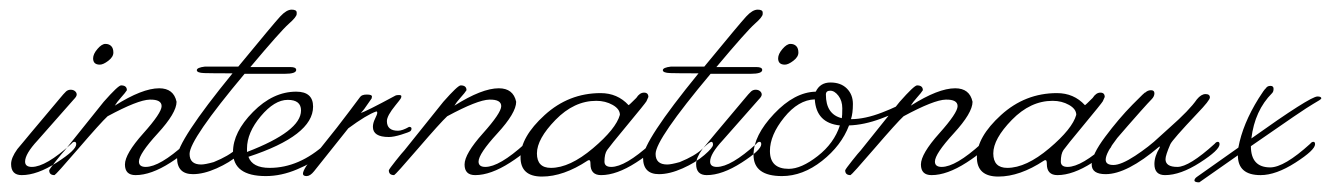

<svg xmlns="http://www.w3.org/2000/svg" viewBox="-20 -360 2759 398"><path d="M187 -226Q173 -226 173 -239Q173 -248 182 -258.5Q191 -269 198.5 -269Q206 -269 210.5 -264.5Q215 -260 215 -251Q215 -242 204.5 -234Q194 -226 187 -226ZM32 -25Q32 -41 58 -69L133 -154Q139 -160 139 -164Q139 -168 135.5 -171Q132 -174 126.5 -174Q121 -174 117 -170.5Q113 -167 101.5 -153Q90 -139 70 -115.5Q50 -92 43.5 -84Q37 -76 29 -66.5Q21 -57 16 -51Q3 -33 3 -20Q3 3 25 3Q57 3 97.5 -23Q138 -49 138 -61Q138 -66 134.5 -66Q131 -66 128 -62Q75 -14 46 -14Q32 -14 32 -25Z M346 -149Q346 -126 307 -83.5Q268 -41 268 -25Q268 -14 282 -14Q311 -14 364 -62Q367 -66 370.5 -66Q374 -66 374 -61Q374 -49 333.5 -23Q293 3 261 3Q239 3 239 -19Q239 -41 277 -83.5Q315 -126 315 -140Q315 -154 290.5 -153.5Q266 -153 203 -119Q189 -106 142.5 -52Q96 2 93 3Q82 3 82 -7Q83 -10 96.5 -27Q110 -44 114 -48L195 -149Q225 -183 231 -183Q243 -183 243 -173Q240 -168 231 -158Q222 -148 218 -141Q275 -177 310 -177Q325 -177 334 -170Q343 -163 346 -149Z M595 -334V-331Q595 -325 578.5 -310.5Q562 -296 499 -221H582Q594 -221 594 -215Q594 -207 570 -207H487Q373 -71 373 -41Q373 -19 397 -19Q405 -19 423 -24Q455 -37 470 -51.5Q485 -66 488.5 -66Q492 -66 492 -60Q492 -54 474 -38.5Q456 -23 429 -11Q402 1 380 1Q347 1 347 -33Q347 -67 462 -208Q419 -208 403.5 -208.5Q388 -209 388 -214.5Q388 -220 405 -222H474Q548 -312 561 -326Q574 -340 584.5 -340Q595 -340 595 -334Z M492 -52V-45Q604 -88 604 -131Q604 -153 576.5 -153Q549 -153 520.5 -119Q492 -85 492 -52ZM629 -139Q629 -79 495 -35Q503 -12 539 -12Q600 -12 655 -62Q658 -66 661.5 -66Q665 -66 665 -59.5Q665 -53 647 -38Q629 -23 596 -9Q563 5 531 5Q463 5 463 -45Q463 -86 504.5 -128Q546 -170 594 -170Q629 -170 629 -139Z M805 -89Q814 -89 828 -97Q833 -97 833 -93.5Q833 -90 830.5 -88Q828 -86 812 -81Q796 -76 786 -76Q753 -76 753 -97Q753 -105 757.5 -114Q762 -123 762 -126Q762 -129 760 -129Q740 -122 702 -94L631 -5Q623 5 615.5 5Q608 5 608 0Q608 -5 615 -16L678 -95Q685 -104 704 -129Q723 -154 726.5 -159Q730 -164 740.5 -164Q751 -164 751 -160Q751 -156 749 -154L735 -134Q732 -130 728 -126Q737 -128 800 -162Q802 -163 807 -163Q812 -163 812 -160.5Q812 -158 810.5 -155.5Q809 -153 800 -142Q782 -120 782 -109Q782 -89 805 -89Z M1050 -149Q1050 -126 1011 -83.5Q972 -41 972 -25Q972 -14 986 -14Q1015 -14 1068 -62Q1071 -66 1074.5 -66Q1078 -66 1078 -61Q1078 -49 1037.5 -23Q997 3 965 3Q943 3 943 -19Q943 -41 981 -83.5Q1019 -126 1019 -140Q1019 -154 994.5 -153.5Q970 -153 907 -119Q893 -106 846.5 -52Q800 2 797 3Q786 3 786 -7Q787 -10 800.5 -27Q814 -44 818 -48L899 -149Q929 -183 935 -183Q947 -183 947 -173Q944 -168 935 -158Q926 -148 922 -141Q979 -177 1014 -177Q1029 -177 1038 -170Q1047 -163 1050 -149Z M1122 -12Q1161 -12 1209 -52.5Q1257 -93 1265 -122Q1265 -134 1250 -142.5Q1235 -151 1216 -151Q1170 -151 1131.5 -111.5Q1093 -72 1093 -42Q1093 -12 1122 -12ZM1225 -167Q1260 -167 1283 -142Q1284 -142 1299 -157Q1306 -168 1315 -168Q1324 -168 1324 -159L1320 -150Q1317 -145 1280.5 -101Q1244 -57 1238.5 -49Q1233 -41 1233 -25Q1233 -14 1247 -14Q1276 -14 1329 -62Q1332 -66 1335.5 -66Q1339 -66 1339 -61Q1339 -49 1298.5 -23Q1258 3 1226 3Q1204 3 1204 -20Q1204 -28 1201.5 -28Q1199 -28 1198 -27Q1148 6 1103.5 6Q1059 6 1059 -34Q1059 -76 1109 -121.5Q1159 -167 1225 -167Z M1561 -334V-331Q1561 -325 1544.5 -310.5Q1528 -296 1465 -221H1548Q1560 -221 1560 -215Q1560 -207 1536 -207H1453Q1339 -71 1339 -41Q1339 -19 1363 -19Q1371 -19 1389 -24Q1421 -37 1436 -51.5Q1451 -66 1454.5 -66Q1458 -66 1458 -60Q1458 -54 1440 -38.5Q1422 -23 1395 -11Q1368 1 1346 1Q1313 1 1313 -33Q1313 -67 1428 -208Q1385 -208 1369.5 -208.5Q1354 -209 1354 -214.5Q1354 -220 1371 -222H1440Q1514 -312 1527 -326Q1540 -340 1550.5 -340Q1561 -340 1561 -334Z M1607 -226Q1593 -226 1593 -239Q1593 -248 1602 -258.5Q1611 -269 1618.5 -269Q1626 -269 1630.5 -264.5Q1635 -260 1635 -251Q1635 -242 1624.5 -234Q1614 -226 1607 -226ZM1452 -25Q1452 -41 1478 -69L1553 -154Q1559 -160 1559 -164Q1559 -168 1555.5 -171Q1552 -174 1546.5 -174Q1541 -174 1537 -170.5Q1533 -167 1521.5 -153Q1510 -139 1490 -115.5Q1470 -92 1463.5 -84Q1457 -76 1449 -66.5Q1441 -57 1436 -51Q1423 -33 1423 -20Q1423 3 1445 3Q1477 3 1517.5 -23Q1558 -49 1558 -61Q1558 -66 1554.5 -66Q1551 -66 1548 -62Q1495 -14 1466 -14Q1452 -14 1452 -25Z M1692 -164Q1692 -123 1725 -115Q1726 -120 1726 -135.5Q1726 -151 1718 -161.5Q1710 -172 1701 -172Q1692 -172 1692 -164ZM1721 -100Q1672 -105 1669 -154Q1635 -153 1605.5 -116.5Q1576 -80 1576 -47Q1576 -10 1615 -10Q1641 -10 1675 -36.5Q1709 -63 1721 -100ZM1542 -39Q1542 -79 1584.5 -124Q1627 -169 1671 -170Q1680 -189 1701.5 -189Q1723 -189 1735.5 -176.5Q1748 -164 1748 -144.5Q1748 -125 1744 -113Q1773 -113 1809 -127Q1845 -141 1852 -148L1857 -143Q1857 -141 1849 -134Q1841 -127 1806 -114Q1771 -101 1740 -100Q1724 -58 1684 -26.5Q1644 5 1601 5Q1542 5 1542 -39Z M1996 -149Q1996 -126 1957 -83.5Q1918 -41 1918 -25Q1918 -14 1932 -14Q1961 -14 2014 -62Q2017 -66 2020.5 -66Q2024 -66 2024 -61Q2024 -49 1983.5 -23Q1943 3 1911 3Q1889 3 1889 -19Q1889 -41 1927 -83.5Q1965 -126 1965 -140Q1965 -154 1940.5 -153.5Q1916 -153 1853 -119Q1839 -106 1792.5 -52Q1746 2 1743 3Q1732 3 1732 -7Q1733 -10 1746.5 -27Q1760 -44 1764 -48L1845 -149Q1875 -183 1881 -183Q1893 -183 1893 -173Q1890 -168 1881 -158Q1872 -148 1868 -141Q1925 -177 1960 -177Q1975 -177 1984 -170Q1993 -163 1996 -149Z M2068 -12Q2107 -12 2155 -52.5Q2203 -93 2211 -122Q2211 -134 2196 -142.5Q2181 -151 2162 -151Q2116 -151 2077.5 -111.5Q2039 -72 2039 -42Q2039 -12 2068 -12ZM2171 -167Q2206 -167 2229 -142Q2230 -142 2245 -157Q2252 -168 2261 -168Q2270 -168 2270 -159L2266 -150Q2263 -145 2226.5 -101Q2190 -57 2184.5 -49Q2179 -41 2179 -25Q2179 -14 2193 -14Q2222 -14 2275 -62Q2278 -66 2281.5 -66Q2285 -66 2285 -61Q2285 -49 2244.5 -23Q2204 3 2172 3Q2150 3 2150 -20Q2150 -28 2147.5 -28Q2145 -28 2144 -27Q2094 6 2049.5 6Q2005 6 2005 -34Q2005 -76 2055 -121.5Q2105 -167 2171 -167Z M2373 -20Q2373 -36 2384 -54Q2384 -55 2384 -56Q2384 -57 2383 -56Q2316 1 2272 1Q2243 1 2243 -19Q2243 -39 2271 -76.5Q2299 -114 2327.5 -143Q2356 -172 2354 -168Q2359 -173 2366 -173Q2373 -173 2373 -166.5Q2373 -160 2367 -154Q2361 -148 2344.5 -129.5Q2328 -111 2318.5 -100Q2309 -89 2296 -74Q2272 -43 2272 -29Q2272 -18 2288 -18Q2304 -18 2333 -37Q2362 -56 2383 -76L2404 -95Q2446 -132 2461 -154Q2470 -165 2479 -165Q2488 -165 2488 -158Q2488 -152 2462 -125Q2410 -70 2406 -61Q2396 -38 2396 -30Q2396 -14 2420.5 -14Q2445 -14 2498 -62Q2501 -66 2504.5 -66Q2508 -66 2508 -61Q2508 -49 2467.5 -23Q2427 3 2395 3Q2373 3 2373 -20Z M2574 -73Q2696 -160 2711 -160Q2719 -160 2719 -156Q2719 -154 2702 -144.5Q2685 -135 2573 -57Q2573 -13 2613 -13Q2642 -13 2696 -62Q2699 -66 2702.5 -66Q2706 -66 2706 -61Q2706 -49 2665.5 -23Q2625 3 2593 3Q2546 3 2546 -38L2466 18Q2456 18 2456 14Q2456 10 2462 6L2547 -54Q2556 -103 2589 -156Q2601 -175 2604 -177Q2607 -182 2613.5 -182Q2620 -182 2620 -176Q2620 -170 2617 -167Q2581 -131 2574 -73Z"/></svg>

Font: Miss Fajardose
Style: Regular
Weight: 400
Version: Version 1.000